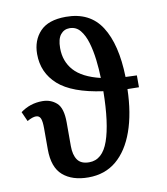

<svg xmlns="http://www.w3.org/2000/svg" viewBox="-86 -842 803 924"><g transform="rotate(-10 315.5 -380.0)"><path d="M272 10Q193 10 147.5 -29.5Q102 -69 102 -157V-259Q102 -295 95.5 -309Q89 -323 73 -323Q65 -323 54.5 -319.5Q44 -316 30 -308L9 -355Q56 -390 116 -390Q157 -390 185.5 -364.5Q214 -339 214 -269V-153Q214 -110 231 -85.5Q248 -61 288 -61Q353 -61 382.5 -145Q412 -229 414 -386Q264 -407 197.5 -466.5Q131 -526 131 -617Q131 -684 171.5 -727Q212 -770 298 -770Q415 -770 471 -682.5Q527 -595 531 -435Q557 -434 586 -433V-375Q557 -375 530 -376Q527 -258 496 -171Q465 -84 409 -37Q353 10 272 10ZM245 -626Q245 -561 285 -516.5Q325 -472 413 -451Q412 -494 406.5 -540Q401 -586 389.5 -625Q378 -664 358 -688.5Q338 -713 306 -713Q279 -713 262 -692Q245 -671 245 -626Z"/></g></svg>

Font: Noto Serif ExtraCondensed SemiBold
Style: Regular
Weight: 600
Width: 2
Designer: Monotype Design Team
Foundry: Monotype Imaging Inc.
Version: Version 2.015; ttfautohint (v1.8.4.7-5d5b)